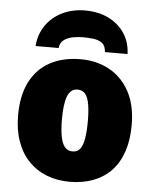

<svg xmlns="http://www.w3.org/2000/svg" viewBox="-55 -838 719 894"><g transform="rotate(5 304.0 -390.5)"><path d="M569 -278Q569 -209 551 -155Q533 -101 498.5 -64.5Q464 -28 414.5 -9Q365 10 303 10Q245 10 196.5 -9Q148 -28 112.5 -64.5Q77 -101 57.5 -155Q38 -209 38 -278Q38 -370 70 -433.5Q102 -497 162.5 -530Q223 -563 306 -563Q382 -563 441.5 -530Q501 -497 535 -433.5Q569 -370 569 -278ZM243 -278Q243 -231 249 -198Q255 -165 268.5 -148.5Q282 -132 305 -132Q328 -132 340.5 -148.5Q353 -165 358.5 -198Q364 -231 364 -278Q364 -325 358.5 -357Q353 -389 340 -405Q327 -421 304 -421Q271 -421 257 -385Q243 -349 243 -278ZM307 -791Q369 -791 416 -768Q463 -745 491 -703.5Q519 -662 521 -606H415Q414 -635 397.5 -647.5Q381 -660 357 -663Q333 -666 308 -666Q288 -666 263.5 -662Q239 -658 220 -645Q201 -632 199 -606H91Q95 -660 123.5 -702Q152 -744 200 -767.5Q248 -791 307 -791Z"/></g></svg>

Font: Noto Sans Display Black
Style: Regular
Weight: 900
Designer: Monotype Design Team
Foundry: Monotype Imaging Inc.
Version: Version 2.003